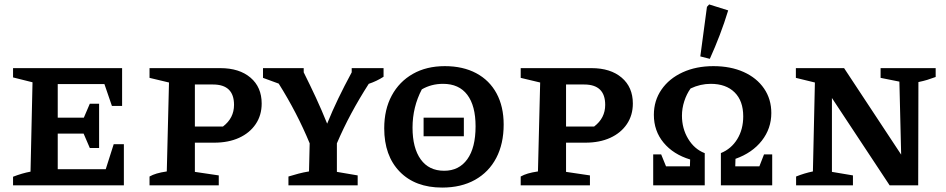

<svg xmlns="http://www.w3.org/2000/svg" viewBox="-20 -838 4278 868"><path d="M494 -186H540V0H39V-39Q80 -55 118 -62L127 -466L39 -488V-530H532V-359H486L452 -458H241V-306H359L386 -369H428V-169H386L358 -234H241V-73H458Z M976 -530Q1062 -530 1112.5 -487Q1163 -444 1163 -370Q1163 -317 1136 -277Q1109 -237 1061 -215Q1013 -193 948 -193H861V-61L969 -45V0H656V-40Q670 -48 688.5 -53.5Q707 -59 734 -63L744 -465L656 -486V-530ZM943 -456H861V-266H988Q1038 -304 1038 -364Q1038 -456 943 -456Z M1284 0V-40Q1307 -47 1329.5 -53Q1352 -59 1377 -63L1380 -190Q1323 -328 1240 -460L1169 -486V-530H1353V-511Q1382 -453 1408 -397Q1434 -341 1459 -279Q1482 -336 1509 -392Q1536 -448 1570 -511V-530H1714V-491Q1683 -471 1647 -459Q1604 -392 1568 -325Q1532 -258 1503 -190V-61L1597 -45V0Z M1979 10Q1857 10 1787 -62Q1717 -134 1717 -258Q1717 -343 1751 -406Q1785 -469 1846.5 -504Q1908 -539 1991 -539Q2073 -539 2133 -507Q2193 -475 2225 -415.5Q2257 -356 2257 -275Q2257 -188 2223.5 -124Q2190 -60 2127.5 -25Q2065 10 1979 10ZM1988 -66Q2055 -66 2092.5 -118Q2130 -170 2130 -267Q2130 -360 2092.5 -409.5Q2055 -459 1983 -459Q1930 -459 1887 -434Q1845 -354 1845 -261Q1845 -169 1882 -117.5Q1919 -66 1988 -66ZM1895 -222V-306H2077V-222Z M2654 -530Q2740 -530 2790.5 -487Q2841 -444 2841 -370Q2841 -317 2814 -277Q2787 -237 2739 -215Q2691 -193 2626 -193H2539V-61L2647 -45V0H2334V-40Q2348 -48 2366.5 -53.5Q2385 -59 2412 -63L2422 -465L2334 -486V-530ZM2621 -456H2539V-266H2666Q2716 -304 2716 -364Q2716 -456 2621 -456Z M2933 0V-140H2969L2991 -86H3099L3100 -117Q3024 -140 2980 -193Q2936 -246 2936 -319Q2936 -383 2970.5 -433Q3005 -483 3066 -511Q3127 -539 3205 -539Q3283 -539 3342 -512.5Q3401 -486 3434 -438Q3467 -390 3467 -327Q3467 -257 3424 -202Q3381 -147 3305 -120L3304 -86H3413L3434 -140H3471V0H3239V-146Q3286 -165 3313 -209Q3340 -253 3340 -312Q3340 -382 3301 -420.5Q3262 -459 3193 -459Q3146 -459 3102 -438Q3084 -413 3073.5 -380.5Q3063 -348 3063 -315Q3063 -257 3091 -210.5Q3119 -164 3165 -146H3166V0ZM3189 -572 3146 -583 3176 -807 3186 -818 3272 -791Q3255 -735 3234 -680Q3213 -625 3189 -572Z M3961 -530H4210V-490Q4188 -482 4172 -477Q4156 -472 4132 -467L4131 0H4002L3741 -395V-61L3836 -45V0H3579V-40Q3616 -55 3655 -63L3664 -465L3578 -486V-530H3796L4054 -139L4046 -469L3961 -486Z"/></svg>

Font: Piazzolla SC SemiBold
Style: Regular
Weight: 600
Designer: Juan Pablo del Peral
Foundry: Huerta Tipografica
Version: Version 1.330